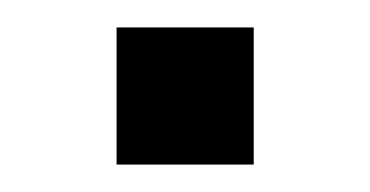

<svg xmlns="http://www.w3.org/2000/svg" viewBox="-20 -120 270 140"><path d="M65 0V-100H165V0Z"/></svg>

Font: Carrois Gothic
Style: Regular
Weight: 400
Designer: Ralph du Carrois
Foundry: Ralph du Carrois
Version: Version 1.001